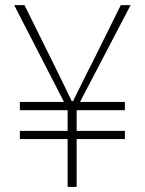

<svg xmlns="http://www.w3.org/2000/svg" viewBox="-20 -724 561 744"><path d="M242 0H277V-185H464V-217H277V-297H464V-329H290L486 -704H448L339 -484C313 -435 291 -387 263 -332H258C232 -387 208 -435 184 -484L75 -704H35L228 -329H57V-297H242V-217H57V-185H242Z"/></svg>

Font: Source Han Sans JP VF
Style: Regular
Weight: 250
Designer: Ryoko NISHIZUKA 西塚涼子 (kana, bopomofo & ideographs); Paul D. Hunt (Latin, Greek & Cyrillic); Sandoll Communications 산돌커뮤니
Foundry: Adobe
Version: Version 2.004;hotconv 1.0.118;makeotfexe 2.5.65603